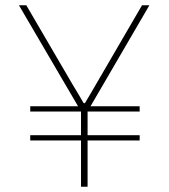

<svg xmlns="http://www.w3.org/2000/svg" viewBox="-20 -710 642 730"><path d="M548 -690 309 -280H292L52 -690H80L257 -387Q267 -371 277.5 -353Q288 -335 298 -318H303Q313 -335 323.5 -352.5Q334 -370 343 -386L520 -690ZM313 -311V0H288V-311ZM511 -196V-176H95V-196ZM511 -306V-286H95V-306Z"/></svg>

Font: Exo 2 Thin
Style: Regular
Weight: 250
Designer: Natanael Gama
Foundry: Natanael Gama
Version: Version 2.010